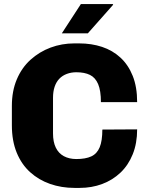

<svg xmlns="http://www.w3.org/2000/svg" viewBox="-20 -908 720 938"><path d="M344 10Q280 10 224.5 -9.5Q169 -29 127 -67Q85 -105 61.5 -162.5Q38 -220 38 -296V-391Q38 -463 62 -520Q86 -577 129 -616Q172 -655 227 -675.5Q282 -696 343 -696H367Q427 -696 478.5 -679Q530 -662 568.5 -626.5Q607 -591 628.5 -537Q650 -483 650 -409H473Q473 -465 459.5 -497Q446 -529 419.5 -542Q393 -555 353 -555Q328 -555 306.5 -547Q285 -539 270 -523.5Q255 -508 247 -484.5Q239 -461 239 -430V-256Q239 -215 252.5 -187Q266 -159 292 -145Q318 -131 353 -131Q398 -131 426 -144Q454 -157 467 -188.5Q480 -220 480 -275L650 -276Q650 -208 628.5 -154.5Q607 -101 568.5 -64.5Q530 -28 479 -9Q428 10 369 10ZM282 -745 375 -888H531L533 -885L409 -745Z"/></svg>

Font: Chivo Medium ExtraBold
Style: Regular
Weight: 800
Version: Version 2.002